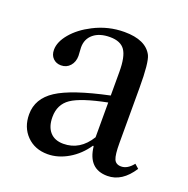

<svg xmlns="http://www.w3.org/2000/svg" viewBox="-104 -639 733 748"><g transform="rotate(20 262.5 -265.0)"><path d="M169 10Q116 10 82.5 -24Q49 -58 49 -112Q49 -177 110.5 -217Q172 -257 323 -289V-387Q323 -450 305 -476Q287 -502 243 -502Q200 -502 175 -481.5Q150 -461 150 -426Q150 -420 151 -408Q152 -396 152 -391Q152 -366 137.5 -349.5Q123 -333 100 -333Q80 -333 67 -346Q54 -359 54 -381Q54 -414 83.5 -449Q113 -484 162 -509Q222 -540 289 -540Q378 -540 405 -487Q418 -460 418 -356V-127Q418 -78 425.5 -60.5Q433 -43 455 -43Q481 -43 504 -72L521 -57Q478 10 417 10Q338 10 328 -80L325 -82Q296 -39 254 -14.5Q212 10 169 10ZM213 -49Q282 -49 323 -116V-260Q217 -239 177.5 -212Q138 -185 138 -133Q138 -93 157.5 -71Q177 -49 213 -49Z"/></g></svg>

Font: Libre Caslon Text
Style: Regular
Weight: 400
Designer: Pablo Impallari, Rodrigo Fuenzalida
Foundry: Pablo Impallari, Rodrigo Fuenzalida
Version: Version 1.002